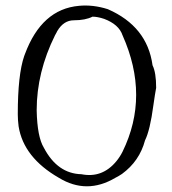

<svg xmlns="http://www.w3.org/2000/svg" viewBox="-20 -660 619 691"><path d="M395 -20Q292 41 192 -20Q65 -93 47 -205Q44 -228 44 -249Q44 -391 67 -458Q69 -464 70 -466Q130 -627 264 -639Q314 -644 368 -627Q510 -565 529 -425Q542 -399 542 -344Q540 -334 537.5 -318Q535 -302 532 -281Q520 -191 502 -155Q482 -80 419 -34Q413 -30 407 -26.5Q401 -23 395 -20ZM273 -33Q348 -18 399 -80Q412 -96 421 -114Q519 -314 421 -533Q408 -572 355 -592Q331 -600 313 -600Q287 -587 246 -587Q209 -587 186 -548Q185 -546 183 -542Q181 -538 178 -533Q112 -400 112 -263Q114 -167 138 -128Q187 -35 273 -33Z"/></svg>

Font: New Tegomin
Style: Regular
Weight: 400
Designer: Kyosuke Nagai
Version: Version 1.000